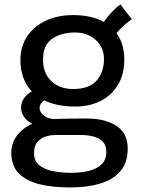

<svg xmlns="http://www.w3.org/2000/svg" viewBox="-20 -596 656 866"><path d="M320.5 -115.5Q276.5 -115.5 241.5 -122.8Q206.5 -130 179.5 -143.5Q158.5 -129 158.5 -109Q158.5 -91 176.5 -75.8Q194.5 -60.5 225 -59Q227.5 -59.5 230 -59.5Q261 -60.5 297.8 -61Q334.5 -61.5 373 -61.5Q452.5 -61.5 504.2 -28.8Q556 4 556 74.5Q556 137 523.5 175.5Q491 214 432.2 231.8Q373.5 249.5 295 249.5Q220 249.5 160.5 235.5Q101 221.5 66 187.2Q31 153 31 91Q31 50.5 55.8 16.5Q80.5 -17.5 125.5 -37.5Q99.5 -51 87.2 -70.2Q75 -89.5 75 -110Q75 -134.5 89.2 -154Q103.5 -173.5 123.5 -183.5Q96.5 -212.5 84.2 -248.8Q72 -285 72 -323Q72 -388 103.8 -434Q135.5 -480 189.2 -504Q243 -528 310 -528Q393 -528 448.5 -497Q464 -520.5 484.8 -542.2Q505.5 -564 523.5 -576Q528.5 -569 538.2 -556Q548 -543 558.5 -529.8Q569 -516.5 575 -509.5Q563 -502.5 542.5 -484.2Q522 -466 505.5 -446.5Q540.5 -398.5 540.5 -328Q540.5 -260 511.8 -212.8Q483 -165.5 433.5 -140.5Q384 -115.5 320.5 -115.5ZM309.5 -194.5Q382.5 -194.5 415.8 -232.5Q449 -270.5 449 -329.5Q449 -381.5 412.2 -415.5Q375.5 -449.5 318 -449.5Q256.5 -449.5 215.2 -421Q174 -392.5 174 -326Q174 -266 211.5 -230.2Q249 -194.5 309.5 -194.5ZM302 183.5Q345 183.5 380.8 174.8Q416.5 166 438 145.5Q459.5 125 459.5 89Q459.5 58 442 41.5Q424.5 25 399 19Q373.5 13 349 13H228.5Q207.5 13 185.5 20Q163.5 27 148.5 44.8Q133.5 62.5 133.5 95Q133.5 129.5 156.5 148.8Q179.5 168 218 175.8Q256.5 183.5 302 183.5Z"/></svg>

Font: Grandstander
Style: Regular
Weight: 400
Designer: Tyler Finck
Foundry: Etcetera Type Co
Version: Version 1.200; ttfautohint (v1.8.3)